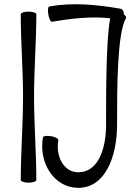

<svg xmlns="http://www.w3.org/2000/svg" viewBox="-20 -868 668 925"><path d="M231 -763C323 -779 418 -790 511 -780C491 -677 491 -428 491 -267C491 -154 455 -38 357 -38C287 -38 247 -115 261 -193C262 -200 247 -208 226 -212C206 -215 188 -213 187 -207C165 -83 241 37 357 37C489 37 544 -117 544 -267C544 -442 544 -706 587 -781C590 -785 585 -792 576 -800C578 -811 571 -824 560 -826C446 -846 331 -857 218 -837C211 -836 209 -818 213 -798C216 -778 224 -762 231 -763ZM80 -800C80 -667 91 -533 91 -400C91 -267 80 -133 80 0C80 6 97 12 117 12C138 12 155 6 155 0C155 -133 144 -267 144 -400C144 -533 155 -667 155 -800C155 -806 138 -812 117 -812C97 -812 80 -806 80 -800Z"/></svg>

Font: Nupuram Light
Style: Regular
Weight: 300
Designer: Santhosh Thottingal (santhosh.thottingal@gmail.com)
Foundry: SMC
Version: Version 1.000